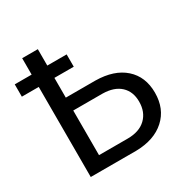

<svg xmlns="http://www.w3.org/2000/svg" viewBox="-183 -853 972 995"><g transform="rotate(-30 303.5 -355.5)"><path d="M289.1 -539.1V-612.8H173.3V-710.9H79.6V-612.8H-21.5V-539.1H79.6V0H351.6C424.2 -1.3 481.4 -21 523.4 -59.1C565.4 -97.2 586.4 -148.3 586.4 -212.4C586.4 -276.2 565.6 -326.7 523.9 -363.8C482.3 -400.9 424.3 -419.9 350.1 -420.9H173.3V-539.1ZM173.3 -343.8H348.6C394.5 -343.1 429.9 -331.2 454.8 -308.1C479.7 -285 492.2 -253.4 492.2 -213.4C492.2 -171.7 479.2 -138.5 453.4 -113.8C427.5 -89 391.3 -76.7 344.7 -76.7H173.3Z"/></g></svg>

Font: Roboto1
Style: rg
Weight: 400
Designer: Google
Version: Version 2.137; 2017